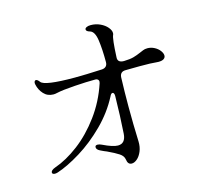

<svg xmlns="http://www.w3.org/2000/svg" viewBox="-117 -946 1234 1125"><g transform="rotate(-15 500.0 -384.0)"><path d="M425 -67Q411 -72 387 -84Q367 -94 367 -108Q367 -120 382 -120Q393 -120 407 -113Q467 -84 497 -84Q543 -84 547 -142Q554 -247 556 -369Q556 -379 553 -384.5Q550 -390 545 -390Q536 -390 529 -374Q484 -287 411 -214.5Q338 -142 258.5 -93Q179 -44 115 -23Q105 -20 98 -20Q90 -20 85.5 -23Q81 -26 81 -31Q81 -45 108 -55Q180 -80 254 -136Q328 -192 390.5 -276.5Q453 -361 487 -464Q489 -472 489 -474Q489 -482 483.5 -487Q478 -492 469 -492Q416 -492 341.5 -487Q267 -482 232 -474Q220 -471 210 -471Q174 -471 151 -496Q128 -521 121 -555Q120 -558 120 -563Q120 -570 123 -574.5Q126 -579 131 -579Q140 -579 152 -563Q172 -534 355 -534Q418 -534 521 -539Q537 -540 546 -549Q555 -558 555 -575Q555 -654 547 -709Q539 -764 511 -772Q489 -778 489 -790Q489 -797 498.5 -802Q508 -807 524 -807Q555 -807 581.5 -794.5Q608 -782 623.5 -763.5Q639 -745 639 -729Q639 -721 637 -718Q627 -698 622 -586Q619 -553 659 -553Q696 -554 717.5 -560Q739 -566 764 -577L783 -585Q794 -590 810 -590Q832 -590 852 -579.5Q872 -569 884 -553Q896 -537 896 -523Q896 -511 885.5 -503.5Q875 -496 853 -496Q842 -496 836 -497Q815 -500 739 -500L654 -499Q620 -499 618 -465Q615 -377 615 -290Q615 -180 619 -76Q620 -43 609 -16.5Q598 10 581 24.5Q564 39 548 39Q524 39 520 7Q517 -15 493.5 -30.5Q470 -46 425 -67Z"/></g></svg>

Font: Hina Mincho
Style: Regular
Weight: 400
Designer: satsuyako
Foundry: satsuyako
Version: Version 1.100